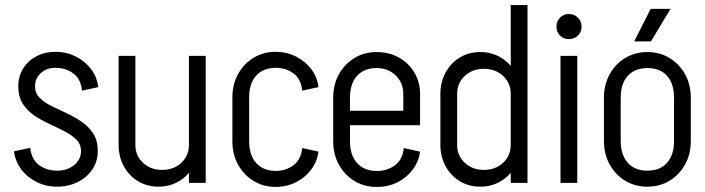

<svg xmlns="http://www.w3.org/2000/svg" viewBox="-20 -720 2775 756"><path d="M299 -125Q299 -152 281 -170Q263 -188 235 -202.5Q207 -217 175.5 -231.5Q144 -246 116 -264.5Q88 -283 70 -311Q52 -339 52 -380Q52 -380 58.5 -380Q65 -380 75 -380Q85 -380 95 -380Q105 -380 111.5 -380Q118 -380 118 -380Q118 -353 136 -335Q154 -317 182 -303Q210 -289 241.5 -274.5Q273 -260 301 -241Q329 -222 347 -194.5Q365 -167 365 -125Q365 -125 358.5 -125Q352 -125 342 -125Q332 -125 322 -125Q312 -125 305.5 -125Q299 -125 299 -125ZM204 15V-48Q245 -48 272 -70Q299 -92 299 -125H365Q365 -85 344 -53.5Q323 -22 286.5 -3.5Q250 15 204 15ZM52 -380Q52 -419 71 -450Q90 -481 123.5 -498.5Q157 -516 198 -516V-453Q164 -453 141 -432.5Q118 -412 118 -380ZM99 -138Q104 -92 134 -70Q164 -48 204 -48V15Q161 15 124 -3.5Q87 -22 63.5 -53.5Q40 -85 35 -124ZM303 -363Q298 -410 268 -431.5Q238 -453 198 -453V-516Q242 -516 278.5 -497.5Q315 -479 338.5 -448Q362 -417 367 -377Z M790 -500V0H724V-500ZM513 -500V-150H447V-500ZM513 -150Q513 -107 543 -79Q573 -51 618 -51L604 15Q559 15 523.5 -6.5Q488 -28 467.5 -65.5Q447 -103 447 -150ZM762 -150Q762 -103 741.5 -65.5Q721 -28 685 -6.5Q649 15 604 15L618 -51Q664 -51 694 -79Q724 -107 724 -150Z M895 -163V-337H961V-163ZM895 -336Q895 -388 917.5 -428.5Q940 -469 978.5 -492.5Q1017 -516 1066 -516V-453Q1017 -453 989 -422.5Q961 -392 961 -336ZM1170 -363Q1165 -410 1135 -431.5Q1105 -453 1065 -453V-516Q1109 -516 1145.5 -497.5Q1182 -479 1205.5 -448Q1229 -417 1234 -377ZM895 -164H961Q961 -109 989 -78Q1017 -47 1066 -47V16Q1017 16 978.5 -7.5Q940 -31 917.5 -71.5Q895 -112 895 -164ZM1170 -137 1234 -123Q1229 -84 1205.5 -52.5Q1182 -21 1145.5 -2.5Q1109 16 1065 16V-47Q1105 -47 1135 -69Q1165 -91 1170 -137Z M1298 -227V-284H1634V-227ZM1462 16V-47H1466V16ZM1292 -164V-335H1358V-164ZM1568 -284V-350H1634V-284ZM1634 -350H1568Q1568 -394 1538 -423Q1508 -452 1463 -452V-515Q1512 -515 1550.5 -493.5Q1589 -472 1611.5 -434.5Q1634 -397 1634 -350ZM1570 -137 1634 -123Q1629 -84 1605.5 -52.5Q1582 -21 1545.5 -2.5Q1509 16 1465 16V-47Q1505 -47 1535 -69Q1565 -91 1570 -137ZM1292 -335Q1292 -387 1314.5 -427.5Q1337 -468 1375.5 -491.5Q1414 -515 1463 -515V-452Q1414 -452 1386 -421.5Q1358 -391 1358 -335ZM1292 -164H1358Q1358 -109 1386 -78Q1414 -47 1463 -47V16Q1414 16 1375.5 -7.5Q1337 -31 1314.5 -71.5Q1292 -112 1292 -164Z M2057 -499H1991V-700H2057ZM1991 0V-500H2057V0ZM1714 -150V-350H1780V-150ZM1780 -350H1714Q1714 -397 1734.5 -434.5Q1755 -472 1790.5 -493.5Q1826 -515 1871 -515L1885 -449Q1840 -449 1810 -421Q1780 -393 1780 -350ZM2029 -350H1991Q1991 -393 1961 -421Q1931 -449 1885 -449L1871 -515Q1916 -515 1952 -493.5Q1988 -472 2008.5 -434.5Q2029 -397 2029 -350ZM1780 -150Q1780 -107 1810 -79Q1840 -51 1885 -51L1871 15Q1826 15 1790.5 -6.5Q1755 -28 1734.5 -65.5Q1714 -103 1714 -150ZM2029 -150Q2029 -103 2008.5 -65.5Q1988 -28 1952 -6.5Q1916 15 1871 15L1885 -51Q1931 -51 1961 -79Q1991 -107 1991 -150Z M2187 0V-500H2253V0ZM2220 -566Q2199 -566 2185 -580Q2171 -594 2171 -615Q2171 -636 2185 -650.5Q2199 -665 2220 -665Q2241 -665 2255.5 -650.5Q2270 -636 2270 -615Q2270 -594 2255.5 -580Q2241 -566 2220 -566Z M2634 -164V-336H2700V-164ZM2358 -164V-336H2424V-164ZM2527 -452V-515H2531V-452ZM2527 15V-48H2531V15ZM2358 -335Q2358 -387 2380.5 -427.5Q2403 -468 2441.5 -491.5Q2480 -515 2529 -515V-452Q2480 -452 2452 -421.5Q2424 -391 2424 -335ZM2700 -335H2634Q2634 -391 2606.5 -421.5Q2579 -452 2529 -452V-515Q2578 -515 2616.5 -491.5Q2655 -468 2677.5 -427.5Q2700 -387 2700 -335ZM2358 -165H2424Q2424 -110 2452 -79Q2480 -48 2529 -48V15Q2480 15 2441.5 -8.5Q2403 -32 2380.5 -72.5Q2358 -113 2358 -165ZM2700 -165Q2700 -113 2677.5 -72.5Q2655 -32 2616.5 -8.5Q2578 15 2529 15V-48Q2579 -48 2606.5 -79Q2634 -110 2634 -165ZM2543 -557H2477L2542 -685H2620Z"/></svg>

Font: Akshar Light Light
Style: Regular
Weight: 300
Version: Version 1.100